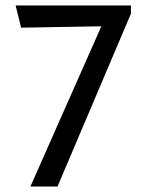

<svg xmlns="http://www.w3.org/2000/svg" viewBox="-20 -681 517 701"><path d="M458 -661V-631L190 0H91L350 -585L57 -580L37 -661Z"/></svg>

Font: Average Sans
Style: Regular
Weight: 400
Designer: Eduardo Rodriguez Tunni
Foundry: Eduardo Rodriguez Tunni
Version: Version 1.002